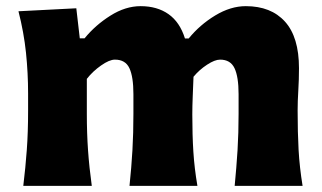

<svg xmlns="http://www.w3.org/2000/svg" viewBox="-20 -604 1047 624"><path d="M742.7 0Q748.5 -60.1 752 -115.7Q755.4 -171.4 755.4 -233.9V-297.9Q755.4 -354.5 742.2 -382.3Q729 -410.2 695.3 -410.2Q678.2 -410.2 653.1 -393.8Q627.9 -377.4 608.9 -354.5Q607.9 -325.2 606.4 -292Q605 -258.8 605 -231.9Q605 -165.5 608.4 -111.3Q611.8 -57.1 621.6 0H400.9Q407.2 -60.1 410.4 -115.7Q413.6 -171.4 413.6 -233.9V-297.9Q413.6 -354.5 400.6 -382.3Q387.7 -410.2 353.5 -410.2Q335.4 -410.2 308.3 -391.1Q281.2 -372.1 262.2 -347.7V-233.9Q262.2 -171.4 266.1 -115.7Q270 -60.1 278.3 0H55.7Q63 -60.1 67.1 -116.9Q71.3 -173.8 71.3 -244.6V-300.8Q71.3 -366.2 64.5 -432.4Q57.6 -498.5 40 -567.4L228 -577.1L239.3 -479.5H254.9Q290 -522.5 338.9 -553.2Q387.7 -584 437 -584Q490.7 -584 527.6 -558.1Q564.5 -532.2 581.1 -479H593.3Q629.4 -523.4 679.4 -553.7Q729.5 -584 778.8 -584Q860.8 -584 906.2 -533.7Q951.7 -483.4 951.7 -382.3Q951.7 -345.2 949.5 -310.1Q947.3 -274.9 947.3 -244.6Q947.3 -173.8 950.4 -116.9Q953.6 -60.1 963.4 0Z"/></svg>

Font: Pinar-DS2-FD ExtraBold
Style: Regular
Weight: 800
Designer: Amin Abedi
Version: Version 3.000